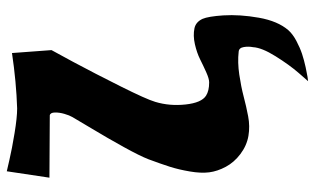

<svg xmlns="http://www.w3.org/2000/svg" viewBox="-194 -542 892 543"><g transform="rotate(-90 251.5 -270.0)"><path d="M443.8 -165.5Q422.9 -169.9 398.4 -164.3Q374 -158.7 356 -149.7Q337.9 -140.6 319.3 -132.3Q300.8 -124 291 -124H290Q266.6 -124 252.9 -132.8Q232.9 -145.5 228 -190.7Q223.1 -235.8 235.4 -276.4Q242.7 -301.3 279.3 -374.5Q315.9 -447.8 348.6 -508.8L381.8 -569.8L373.5 -681.6Q291.5 -669.4 216.8 -667Q191.4 -667 147 -674.3Q102.5 -681.6 70.8 -689L39.1 -696.3L21 -575.7L197.3 -574.7Q205.1 -573.2 205.3 -560.3Q205.6 -547.4 201.4 -533.2Q197.3 -519 192.4 -510.7Q190.4 -506.8 161.4 -458.5Q132.3 -410.2 107.4 -365Q82.5 -319.8 73.2 -295.9Q60.1 -260.7 52 -235.4Q43.9 -210 38.6 -178.7Q33.2 -147.5 36.1 -124Q39.1 -100.6 51.8 -76.9Q64.5 -53.2 87.9 -35.6Q111.8 -17.6 139.2 -12.9Q166.5 -8.3 194.6 -13.7Q222.7 -19 250.5 -26.4Q278.3 -33.7 312.7 -38.8Q347.2 -43.9 377.4 -40.5Q388.2 -39.6 390.4 -26.1Q392.6 -12.7 390.1 0Q388.7 24.9 364.5 63.7Q340.3 102.5 317.4 128.9L293.9 155.8Q298.3 155.3 305.7 154.3Q313 153.3 333.3 148.9Q353.5 144.5 371.1 138.7Q388.7 132.8 408 122.6Q427.2 112.3 438 100.1Q463.9 70.3 473.4 16.6Q482.9 -37.1 480 -84Q477.1 -126.5 470.2 -142.6Q461.4 -161.6 443.8 -165.5Z"/></g></svg>

Font: Some Time Later
Style: Regular
Weight: 400
Version: Version 003.300